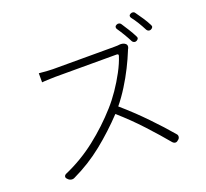

<svg xmlns="http://www.w3.org/2000/svg" viewBox="-141 -1004 1283 1195"><g transform="rotate(-20 500.0 -406.5)"><path d="M732 -795Q740 -799 748.5 -796.5Q757 -794 761 -787Q777 -762 793 -737Q809 -712 823 -684Q833 -667 813 -657Q805 -653 797 -656Q789 -659 785 -666Q758 -719 723 -770Q719 -777 721 -784Q723 -791 732 -795ZM838 -830Q846 -834 854.5 -832Q863 -830 867 -822Q885 -797 902 -771.5Q919 -746 932 -720Q942 -703 922 -693Q914 -689 906 -692Q898 -695 894 -702Q879 -731 863.5 -756.5Q848 -782 830 -805Q820 -822 838 -830ZM744 -662Q751 -657 752 -648.5Q753 -640 749 -632Q745 -626 742 -617Q724 -572 697 -518Q670 -464 636.5 -410.5Q603 -357 567 -313Q648 -243 722 -166.5Q796 -90 849 -27Q857 -19 856 -8Q855 3 846 10L842 13Q834 21 824 20Q814 19 807 11Q755 -52 683.5 -129.5Q612 -207 534 -275Q452 -188 360 -114Q268 -40 158 12Q148 17 136 14.5Q124 12 116 3L113 0Q105 -8 107 -16.5Q109 -25 119 -30Q232 -79 329 -155Q426 -231 507 -322Q542 -361 575.5 -410Q609 -459 636.5 -510.5Q664 -562 678 -606Q683 -620 668 -620Q645 -620 600.5 -620Q556 -620 502 -620Q448 -620 397 -620Q346 -620 309.5 -620Q273 -620 264 -620Q248 -620 227.5 -619Q207 -618 191 -617.5Q175 -617 173 -616V-676Q176 -676 192 -674.5Q208 -673 228.5 -671.5Q249 -670 264 -670Q272 -670 302 -670Q332 -670 375 -670Q418 -670 465.5 -670Q513 -670 556.5 -670Q600 -670 630.5 -670Q661 -670 669 -670Q685 -670 693 -670.5Q701 -671 707 -672Q716 -673 726.5 -670.5Q737 -668 744 -662Z"/></g></svg>

Font: Chiron GoRound TC L
Style: Regular
Weight: 300
Designer: Ryoko NISHIZUKA 西塚涼子 (kana, bopomofo & ideographs); Paul D. Hunt (Latin, Greek & Cyrillic); Sandoll Communications 산돌커뮤니
Foundry: Adobe
Version: Version 1.000;hotconv 1.1.1;makeotfexe 2.6.0